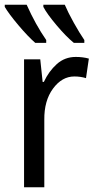

<svg xmlns="http://www.w3.org/2000/svg" viewBox="-26 -786 405 806"><path d="M-6 -766V-757Q11 -728 51 -680.5Q91 -633 122 -606H168V-618Q123 -683 86 -766ZM156 -766V-757Q171 -728 211.5 -680Q252 -632 284 -606H328V-618Q308 -647 283.5 -691Q259 -735 246 -766ZM158 -442H153L143 -537H75V0H160V-283Q159 -363 196.5 -414Q234 -465 286 -465Q312 -465 335 -458L347 -540Q322 -547 292 -547Q246 -547 212.5 -517Q179 -487 158 -442Z"/></svg>

Font: Noto Sans UI SemiCondensed
Style: Regular
Weight: 400
Width: 4
Designer: Monotype Design Team
Foundry: Monotype Imaging Inc.
Version: 1.001